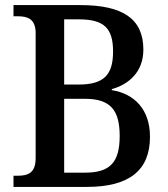

<svg xmlns="http://www.w3.org/2000/svg" viewBox="-20 -734 660 754"><path d="M33 0H321C489 0 569 -66 569 -197C569 -304 508 -366 419 -380V-384C484 -402 543 -450 543 -539C543 -660 463 -714 295 -714H33V-670H51C88 -670 120 -660 120 -604V-113C120 -55 90 -44 51 -44H33ZM232 -402V-658H289C386 -658 424 -626 424 -532C424 -441 389 -402 289 -402ZM232 -56V-346H314C415 -346 450 -300 450 -200C450 -95 411 -56 314 -56Z"/></svg>

Font: Noto Serif SemiCondensed Medium
Style: Regular
Weight: 500
Width: 4
Designer: Monotype Design Team
Foundry: Monotype Imaging Inc.
Version: Version 2.014